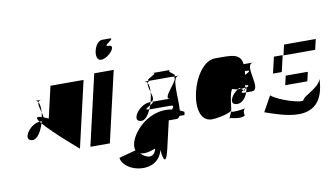

<svg xmlns="http://www.w3.org/2000/svg" viewBox="-88 -939 2380 1360"><g transform="rotate(-10 1101.5 -259.5)"><path d="M105.2 -118C138.2 -118 168.8 -168 185.7 -224C181.9 -229 177 -234 173.9 -238C95.1 -230 30.2 -118 105.2 -118ZM167.6 -388C177.6 -388 185.7 -384 190.6 -375C194.4 -383 202.6 -388 217.6 -388ZM190.6 -375C182.7 -358 192.7 -328 200.5 -301C202.6 -332 200.1 -360 190.6 -375ZM173.9 -238H182.9C184.9 -238 188.2 -239 190.2 -239C189 -234 186.9 -229 185.7 -224C250.7 -146 423 0 423 0L532.7 -475H294.7L242.3 -248C228.6 -254 217.8 -259 207.7 -263C207.3 -274 204.3 -287 200.5 -301C200 -290 197.4 -279 195.6 -267C153.9 -281 153.4 -266 173.9 -238Z M498 0H638L755.3 -508H615.3ZM680.1 -594C736.1 -594 806.5 -682 750.5 -682C692.5 -682 818 -732 762 -732H712C654 -732 623.1 -594 680.1 -594Z M686.9 113C703.5 223 944.4 271 982.3 107C982.3 107 994.4 271 1032.3 107L1077.5 -89C1079.5 -89 1080.3 -88 1082.3 -88H1132.3C1144.3 -88 1151.9 -95 1157.5 -106H1193.5C1193.5 -106 1199.7 -133 1195 -130C1185.2 -135 1175.3 -140 1166.2 -144C1175.3 -231 1145.6 -388 1201.6 -388H1151.6C1229.6 -388 1038.9 -238 1116.9 -238H972.9C1001.7 -237 985.4 -227 965.9 -216C962.6 -206 959.7 -198 955.6 -189L955.4 -188H1105.4C1133.4 -188 1127.6 -176 1113.9 -160C924.2 -196 775.5 2 808.5 80ZM836.5 106C859.5 115 896.1 112 947.8 92C930.9 165 869 143 836.5 106ZM889.2 -118C913.2 -118 937.4 -149 955.6 -189C914.6 -189 942.9 -203 965.9 -216C968.5 -223 971.1 -230 972.9 -238H966.9C888.9 -238 807.2 -118 889.2 -118ZM951.6 -388C962.6 -388 970.4 -383 976.3 -374C979.4 -383 986.6 -388 1001.6 -388H1151.6C1229.6 -388 1085.1 -438 1163.1 -438H1013.1C1091.1 -438 923.6 -388 1001.6 -388ZM976.3 -374C970.9 -359 977.9 -333 985.3 -309C987.6 -336 985.1 -360 976.3 -374ZM966.9 -238C968.9 -238 971.2 -239 973.2 -239C973.2 -239 972.9 -238 972.9 -238ZM985.3 -309C984.3 -287 979.7 -263 973.2 -239C1004.1 -243 994.5 -275 985.3 -309Z M1380.7 -42C1415.7 -42 1500.4 -58 1524.2 -79C1525 -78 1524.5 -76 1522.6 -72C1520.1 -74 1520.5 -76 1524.2 -79C1528.5 -76 1535 -208 1558.9 -229C1560.6 -228 1577.3 -222 1596.8 -220C1600.3 -222 1604.9 -225 1608.4 -227L1619.6 -219C1630.6 -219 1640.8 -220 1649.5 -223L1652.9 -238H1657.9C1657.9 -242 1657 -247 1657.2 -252C1658.3 -248 1659.1 -243 1658.9 -238C1685.7 -237 1675.9 -229 1658.6 -219C1657.3 -209 1654.7 -198 1651.4 -188H1692.4C1772.4 -188 1658.6 -388 1738.6 -388H1668.6C1659 -468 1597.1 -464 1478.1 -464C1311.1 -464 1208.7 -42 1380.7 -42ZM1512.7 -29C1517 -26 1588.8 -8 1612.7 -29C1617 -26 1600.2 -57 1623 -78C1613.1 -74 1534.8 -64 1522.6 -72C1515.5 -54 1492.8 -12 1512.7 -29ZM1596.8 -220C1543.9 -186 1515.2 -118 1576.2 -118C1612.2 -118 1638.9 -151 1651.4 -188H1642.4C1609.4 -188 1618.5 -197 1635.8 -207L1619.6 -219C1612.6 -219 1603.6 -219 1596.8 -220ZM1635.8 -207 1644.4 -201C1645.3 -205 1646.3 -209 1647.2 -213C1643.7 -211 1639.3 -209 1635.8 -207ZM1669 -338H1677C1720 -338 1689.8 -324 1665.8 -311C1667.1 -321 1668 -329 1669 -338ZM1662.5 -288C1662.5 -288 1662.7 -289 1662.7 -289C1663.7 -289 1664.5 -288 1665.5 -288ZM1647.2 -213C1650.6 -215 1655.1 -217 1658.6 -219C1659.3 -222 1659.2 -226 1658.9 -229C1656.4 -227 1652.7 -224 1649.5 -223ZM1657.9 -238C1658.3 -235 1659 -234 1659.6 -232C1659 -234 1659.5 -236 1658.9 -238ZM1624.2 -79C1624.2 -79 1624 -78 1623 -78C1623 -78 1624.2 -79 1624.2 -79ZM1669 -277C1669.2 -278 1670.4 -279 1670.4 -279C1670.4 -279 1670.2 -278 1669 -277ZM1658.9 -229C1659.9 -229 1660.1 -230 1659.6 -232C1659.3 -231 1659.1 -230 1658.9 -229Z M1753.2 -27C1861.4 7 2168 143 2179.6 -193C2165.2 -131 2048.5 -93 2041.8 -64C2036.7 -42 1864.5 -93 1814.9 -138ZM1862 -286H1925L1952 -403H1889ZM1957.3 -400H2185.3L2202.7 -475H1974.7ZM1932.9 -190H2091.9L2107.1 -256H1948.1Z"/></g></svg>

Font: Digital Distortion
Style: Obl
Weight: 400
Version: Version 1